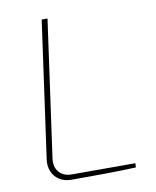

<svg xmlns="http://www.w3.org/2000/svg" viewBox="-79 -751 660 813"><g transform="rotate(-10 250.5 -345.0)"><path d="M181 -690 99 -103Q94 -67 113 -44.5Q132 -22 168 -22H441L440 -4Q370 -1 300.5 -0.5Q231 0 163 0Q133 0 111.5 -13.5Q90 -27 80 -50.5Q70 -74 74 -103L156 -690Z"/></g></svg>

Font: Exo 2 Thin
Style: Italic
Weight: 250
Italic angle: -8°
Designer: Natanael Gama
Foundry: Natanael Gama
Version: Version 2.010